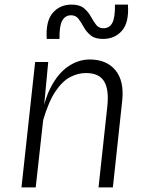

<svg xmlns="http://www.w3.org/2000/svg" viewBox="-20 -816 640 836"><path d="M73.5 0 133 -546H190L165 -282H157Q169.5 -375 201.2 -436Q233 -497 277.2 -527Q321.5 -557 371 -557Q444 -557 482.8 -510Q521.5 -463 512 -376.5L471.5 0H409L447 -350Q455.5 -426 433.2 -462Q411 -498 354 -498Q319.5 -498 285.8 -480.5Q252 -463 222 -418.8Q192 -374.5 168 -293.5L135.5 0ZM428.5 -646.5Q393.5 -646.5 374.8 -662Q356 -677.5 344.8 -698Q333.5 -718.5 321.8 -734Q310 -749.5 289.5 -749.5Q264 -749.5 251 -726.2Q238 -703 239 -646.5H183.5Q178.5 -724 209.8 -760Q241 -796 291.5 -796Q326.5 -796 345.2 -780.5Q364 -765 375.2 -744.5Q386.5 -724 398.2 -708.5Q410 -693 430.5 -693Q456.5 -693 469 -716.2Q481.5 -739.5 480.5 -796H537Q542.5 -718.5 511.2 -682.5Q480 -646.5 428.5 -646.5Z"/></svg>

Font: Spline Sans Mono Light
Style: Italic
Weight: 300
Italic angle: -4°
Monospace: yes
Version: Version 1.004